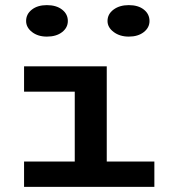

<svg xmlns="http://www.w3.org/2000/svg" viewBox="-20 -730 670 750"><path d="M583 -99V0H74V-99H272V-372H74V-471H397V-99ZM82 -648Q82 -675 104.5 -692.5Q127 -710 163 -710Q200 -710 222.5 -692.5Q245 -675 245 -648Q245 -622 222.5 -604.5Q200 -587 163 -587Q128 -587 105 -605Q82 -623 82 -648ZM400 -648Q400 -675 423.5 -692.5Q447 -710 483 -710Q520 -710 542 -692.5Q564 -675 564 -648Q564 -622 541.5 -604.5Q519 -587 483 -587Q448 -587 424 -605Q400 -623 400 -648Z"/></svg>

Font: BioRhyme Expanded
Style: Bold
Weight: 700
Width: 7
Designer: Aoife Mooney
Foundry: Aoife Mooney Type
Version: Version 1.000